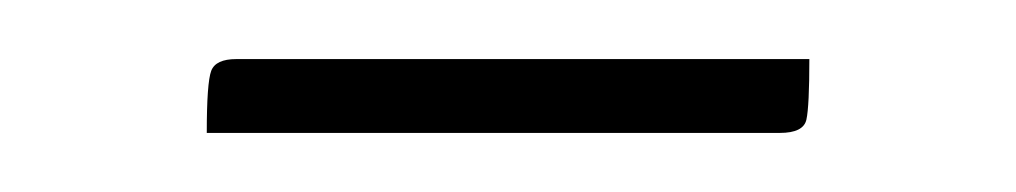

<svg xmlns="http://www.w3.org/2000/svg" viewBox="-20 -314 344 65"><path d="M50 -269Q50 -286 51.5 -290Q53 -294 60 -294H254Q254 -278 253 -273.5Q252 -269 244 -269Z"/></svg>

Font: Yanone Kaffeesatz ExtraLight ExtraLight
Style: Regular
Weight: 250
Version: Version 2.003